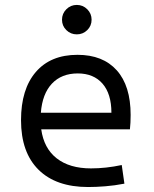

<svg xmlns="http://www.w3.org/2000/svg" viewBox="-20 -750 626 780"><path d="M337.9 9.8Q207.5 9.8 136.5 -60.5Q65.4 -130.9 65.4 -261.7Q65.4 -387.7 125.5 -457.5Q185.5 -527.3 294.9 -527.3Q397.9 -527.3 454.3 -464.4Q510.7 -401.4 510.7 -283.2Q510.7 -250.5 507.8 -224.6H147.5Q158.2 -147.5 210.4 -106.7Q262.7 -65.9 349.6 -65.9Q410.2 -65.9 474.6 -79.6L485.4 -3.9Q445.3 3.9 407.7 6.8Q370.1 9.8 337.9 9.8ZM146 -292H432.6Q432.6 -368.7 396.5 -410.2Q360.4 -451.7 295.9 -451.7Q230 -451.7 190.9 -410.2Q151.9 -368.7 146 -292ZM292 -610.4Q267.1 -610.4 249.5 -627.7Q231.9 -645 231.9 -669.9Q231.9 -694.8 249.5 -712.4Q267.1 -730 292 -730Q316.9 -730 334.5 -712.4Q352.1 -694.8 352.1 -669.9Q352.1 -645 334.5 -627.7Q316.9 -610.4 292 -610.4Z"/></svg>

Font: Cascadia Code PL SemiLight
Style: Regular
Weight: 350
Monospace: yes
Designer: Aaron Bell
Foundry: Saja Typeworks
Version: Version 2404.023; ttfautohint (v1.8.4)